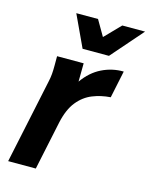

<svg xmlns="http://www.w3.org/2000/svg" viewBox="-112 -807 688 879"><g transform="rotate(15 232.5 -367.5)"><path d="M13 0 97 -397Q102 -419 103.5 -437Q105 -455 105 -478V-522H231L230 -435Q266 -486 315 -510Q364 -534 418 -533L391 -404Q346 -401 306 -385Q266 -369 236.5 -332.5Q207 -296 193 -232L144 0ZM139 -735H242L285 -661L357 -735H465L334 -585H209Z"/></g></svg>

Font: Radio Canada SemiBold
Style: Italic
Weight: 600
Italic angle: -12°
Designer: Charles Daoud, Etienne Aubert Bonn, Alexandre Saumier Demers, Jacques Le Bailly
Foundry: Radio-Canada
Version: Version 2.104; ttfautohint (v1.8.4.7-5d5b);gftools[0.9.28.de